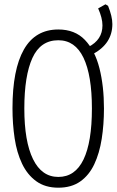

<svg xmlns="http://www.w3.org/2000/svg" viewBox="-20 -862 542 892"><path d="M251 10Q190 10 148.5 -20Q107 -50 82.5 -101.5Q58 -153 48 -219.5Q38 -286 38 -359Q38 -539 91 -632Q144 -725 251 -725Q328 -725 374.5 -676.5Q421 -628 442 -545Q463 -462 463 -358Q463 -283 452.5 -216.5Q442 -150 418 -99Q394 -48 353 -19Q312 10 251 10ZM251 -40Q329 -40 368 -121Q407 -202 407 -358Q407 -512 368 -593.5Q329 -675 251 -675Q168 -675 130.5 -592.5Q93 -510 93 -358Q93 -205 133.5 -122.5Q174 -40 251 -40ZM391 -644Q456 -677 456 -744Q456 -778 436 -823L470 -842L482 -835Q492 -810 497 -789Q502 -768 502 -750Q502 -705 479.5 -670Q457 -635 409 -609Z"/></svg>

Font: Noto Sans Mono ExtraCondensed Light
Style: Regular
Weight: 300
Width: 2
Designer: Monotype Design Team
Foundry: Monotype Imaging Inc.
Version: Version 2.014; ttfautohint (v1.8.4.7-5d5b)